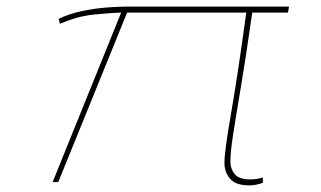

<svg xmlns="http://www.w3.org/2000/svg" viewBox="-20 -550 971 580"><path d="M733 10Q692 10 675 -10Q658 -30 658 -58Q658 -93 678 -207.5Q698 -322 724 -512H364Q312 -384 260 -256Q208 -128 156 0H139Q191 -128 242.5 -256Q294 -384 346 -512Q313 -511 263.5 -506Q214 -501 161 -478L157 -493Q190 -509 229.5 -517Q269 -525 304 -527.5Q339 -530 360 -530H853L850 -512H742Q722 -372 707 -283Q692 -194 684 -142Q676 -90 676 -62Q676 -40 689 -24Q702 -8 737 -8Q755 -8 774 -14V2Q764 6 753.5 8Q743 10 733 10Z"/></svg>

Font: Georama ExtraExtended Thin
Style: Italic
Weight: 100
Width: 8
Italic angle: -9°
Designer: Jean-Baptiste Levee
Foundry: Production Type
Version: Version 1.000